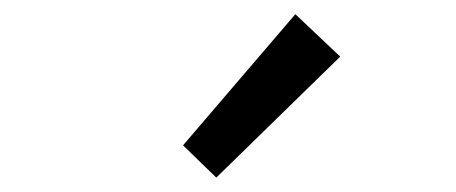

<svg xmlns="http://www.w3.org/2000/svg" viewBox="-20 -892 646 272"><path d="M286.4 -640.4 462 -811.8 398.4 -871.9 239.3 -686.1Z"/></svg>

Font: Source Han Sans JP VF
Style: Regular
Weight: 250
Designer: Ryoko NISHIZUKA 西塚涼子 (kana, bopomofo & ideographs); Paul D. Hunt (Latin, Greek & Cyrillic); Sandoll Communications 산돌커뮤니
Foundry: Adobe
Version: Version 2.004;hotconv 1.0.118;makeotfexe 2.5.65603